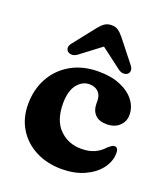

<svg xmlns="http://www.w3.org/2000/svg" viewBox="-135 -820 812 928"><g transform="rotate(20 271.0 -356.0)"><path d="M509 -344.5Q509 -311 484.8 -288Q460.5 -265 419.5 -265Q380 -265 360 -286.2Q340 -307.5 340 -341V-356.5Q340 -385 323 -401.8Q306 -418.5 277 -418.5Q240 -418.5 214 -385Q188 -351.5 188 -288Q188 -201 232.8 -156.2Q277.5 -111.5 345 -111.5Q383.5 -111.5 411.5 -123.8Q439.5 -136 461.5 -160.5Q483 -179.5 493 -179Q513 -178.5 512.5 -149Q512 -106 483.5 -69Q455 -32 404.8 -9.5Q354.5 13 289 13Q214.5 13 156 -17Q97.5 -47 64 -101Q30.5 -155 30.5 -227Q30.5 -303 63.5 -362.8Q96.5 -422.5 156.8 -457Q217 -491.5 299 -491.5Q364 -491.5 411 -471.5Q458 -451.5 483.5 -418.2Q509 -385 509 -344.5ZM434.5 -531Q426 -523.5 412.5 -523.5Q399 -523.5 385 -534L280 -613.5L175 -534Q160.5 -523.5 147.2 -523.5Q134 -523.5 125 -531Q118 -537.5 117.5 -549Q117 -560.5 128.5 -574.5L216.5 -686Q231 -704 245.2 -713.8Q259.5 -723.5 280 -723.5Q300.5 -723.5 314.5 -713.8Q328.5 -704 343 -686L431 -574.5Q442.5 -560.5 442 -549Q441.5 -537.5 434.5 -531Z"/></g></svg>

Font: Fraunces 9pt Soft
Style: Bold
Weight: 700
Version: Version 1.000;[b76b70a41]